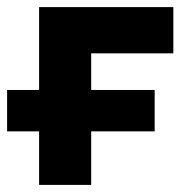

<svg xmlns="http://www.w3.org/2000/svg" viewBox="-20 -520 535 540"><path d="M0 -267H90V-500H467.5V-370H236.5V-267H415V-150.5H236.5V0H90V-150.5H0Z"/></svg>

Font: Overused Grotesk
Style: Bold
Weight: 710
Version: Version 0.004